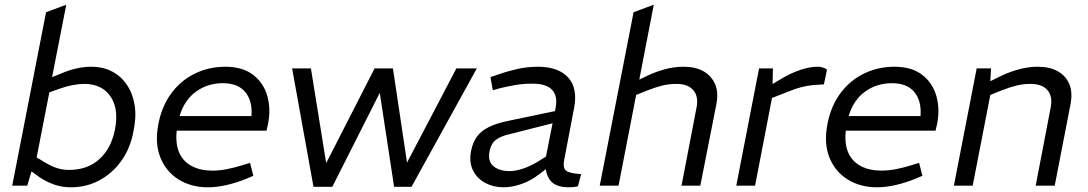

<svg xmlns="http://www.w3.org/2000/svg" viewBox="-20 -790 4628 817"><path d="M282 7Q244 7 211 -4.5Q178 -16 148 -36L104 -68L128 -125L176 -96Q202 -81 225 -74Q248 -67 274 -67Q352 -67 402.5 -112.5Q453 -158 469 -238Q481 -300 467.5 -343Q454 -386 421 -409.5Q388 -433 338 -433Q315 -433 289.5 -428Q264 -423 235 -413L190 -397L131 -95L120 -81L96 0H32L176 -738L262 -770L195 -428L173 -450L237 -476Q274 -492 306.5 -499Q339 -506 367 -506Q418 -506 456.5 -486Q495 -466 520 -429Q545 -392 553 -342Q561 -292 548 -232Q535 -160 497 -106.5Q459 -53 403.5 -23Q348 7 282 7Z M864 7Q794 7 740.5 -26Q687 -59 662.5 -119.5Q638 -180 654 -263Q669 -339 709 -393Q749 -447 808.5 -476.5Q868 -506 939 -506Q1012 -506 1056.5 -472Q1101 -438 1117 -383Q1133 -328 1121 -265L1114 -234H732Q726 -177 743 -139.5Q760 -102 796.5 -83Q833 -64 883 -64Q913 -64 944.5 -70Q976 -76 1008 -86L1044 -97L1058 -42L1025 -28Q985 -12 943.5 -2.5Q902 7 864 7ZM744 -296H1050Q1055 -360 1024 -398Q993 -436 928 -436Q864 -436 814.5 -400.5Q765 -365 744 -296Z M1314 5 1223 -499H1303L1368 -96L1574 -499H1652L1712 -98L1922 -499H2009L1731 5H1657L1596 -395L1394 5Z M2439 3Q2429 5 2419.5 6Q2410 7 2402 7Q2345 7 2322.5 -21Q2300 -49 2302 -91L2300 -107L2344 -330Q2354 -381 2329.5 -407.5Q2305 -434 2245 -434Q2204 -434 2168.5 -427.5Q2133 -421 2105 -414L2077 -406L2067 -462L2097 -472Q2136 -486 2179.5 -496Q2223 -506 2269 -506Q2312 -506 2344.5 -494.5Q2377 -483 2397.5 -460.5Q2418 -438 2424.5 -405.5Q2431 -373 2423 -331L2381 -111Q2374 -76 2388.5 -64Q2403 -52 2453 -49ZM2123 7Q2080 7 2045 -11.5Q2010 -30 1992.5 -65.5Q1975 -101 1985 -150Q1992 -184 2009 -208Q2026 -232 2059.5 -249Q2093 -266 2149 -277L2364 -322L2353 -271L2152 -220Q2121 -213 2102.5 -203Q2084 -193 2075.5 -179Q2067 -165 2063 -146Q2055 -103 2080 -82.5Q2105 -62 2149 -62Q2174 -62 2205.5 -72.5Q2237 -83 2270 -103L2326 -138L2331 -92L2275 -49Q2239 -21 2199 -7Q2159 7 2123 7Z M2532 0 2676 -738 2762 -770 2695 -424 2669 -436 2735 -468Q2771 -485 2810 -495.5Q2849 -506 2889 -506Q2940 -506 2974 -486.5Q3008 -467 3023 -431.5Q3038 -396 3028 -345L2960 0H2880L2944 -333Q2953 -380 2930 -406.5Q2907 -433 2858 -433Q2827 -433 2798.5 -426Q2770 -419 2734 -405L2687 -386L2612 0Z M3113 0 3210 -499H3269L3267 -415L3248 -421L3312 -459Q3348 -480 3387 -493Q3426 -506 3460 -506Q3482 -506 3499 -494L3486 -431Q3463 -430 3440 -428Q3417 -426 3391 -419.5Q3365 -413 3331 -399L3265 -373L3193 0Z M3711 7Q3641 7 3587.5 -26Q3534 -59 3509.5 -119.5Q3485 -180 3501 -263Q3516 -339 3556 -393Q3596 -447 3655.5 -476.5Q3715 -506 3786 -506Q3859 -506 3903.5 -472Q3948 -438 3964 -383Q3980 -328 3968 -265L3961 -234H3579Q3573 -177 3590 -139.5Q3607 -102 3643.5 -83Q3680 -64 3730 -64Q3760 -64 3791.5 -70Q3823 -76 3855 -86L3891 -97L3905 -42L3872 -28Q3832 -12 3790.5 -2.5Q3749 7 3711 7ZM3591 -296H3897Q3902 -360 3871 -398Q3840 -436 3775 -436Q3711 -436 3661.5 -400.5Q3612 -365 3591 -296Z M4039 0 4136 -499H4197L4193 -424L4177 -436L4242 -468Q4278 -485 4317.5 -495.5Q4357 -506 4396 -506Q4447 -506 4481.5 -486.5Q4516 -467 4530.5 -431.5Q4545 -396 4535 -345L4468 0H4387L4451 -333Q4460 -380 4437 -406.5Q4414 -433 4365 -433Q4334 -433 4305.5 -426Q4277 -419 4241 -405L4194 -386L4119 0Z"/></svg>

Font: REM Light
Style: Italic
Weight: 300
Italic angle: -11°
Designer: Octavio Pardo
Foundry: Ashler Design
Version: Version 1.005;gftools[0.9.28]